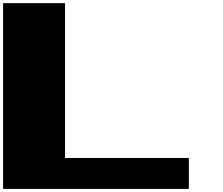

<svg xmlns="http://www.w3.org/2000/svg" viewBox="-20 -1220 1440 1240"><path d="M0 0V-1199.7H399.9V-199.7H1199.7V0Z"/></svg>

Font: 8-bit HUD
Style: Regular
Weight: 400
Designer: lSPl
Foundry: https://fontstruct.com
Version: Version 1.0